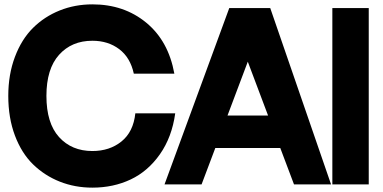

<svg xmlns="http://www.w3.org/2000/svg" viewBox="-20 -846 1758 881"><path d="M601 -326H784Q769 -217 714 -138.5Q659 -60 579.5 -22.5Q500 15 404 15Q324 15 254.5 -12.5Q185 -40 132 -91.5Q79 -143 48.5 -224Q18 -305 18 -406Q18 -504 48.5 -585Q79 -666 131.5 -718Q184 -770 254 -798Q324 -826 404 -826Q549 -826 651 -742Q753 -658 780 -508H594Q578 -582 527 -620.5Q476 -659 404 -659Q309 -659 251 -594.5Q193 -530 193 -406Q193 -281 251 -217Q309 -153 404 -153Q483 -153 537.5 -197Q592 -241 601 -326Z M1329 0 1266 -167H968L905 0H735L1032 -809H1220L1499 0ZM1024 -316H1210L1117 -563Z M1672 -809V0H1505V-809Z"/></svg>

Font: Neutral Face
Style: Bold
Weight: 700
Designer: Vadym Aksieiev
Version: Version 1.039;Fontself Maker 3.5.7